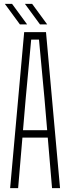

<svg xmlns="http://www.w3.org/2000/svg" viewBox="-20 -965 360 985"><path d="M32 0 104 -800H216L288 0H247L225 -259H95L73 0ZM98 -297H222L208 -462L180 -762H140L112 -461ZM185 -840 108 -945H145L222 -840ZM82 -840 5 -945H42L119 -840Z"/></svg>

Font: Big Shoulders Text SC Thin
Style: Regular
Weight: 100
Designer: Patric King
Foundry: XO Type Co
Version: Version 2.002